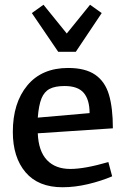

<svg xmlns="http://www.w3.org/2000/svg" viewBox="-20 -778 527 808"><path d="M436 -96 452 -36Q405 -16 350 -3Q295 10 243 10Q141 10 87.5 -53Q34 -116 34 -223Q34 -345 95 -418.5Q156 -492 267 -492Q339 -492 380.5 -463.5Q422 -435 438.5 -379.5Q455 -324 455 -238L139 -217Q142 -142 177.5 -104.5Q213 -67 276 -67Q336 -67 436 -96ZM139 -283 357 -302Q357 -358 332.5 -387Q308 -416 252 -416Q212 -416 189 -404Q166 -392 154.5 -363.5Q143 -335 139 -283ZM408 -723 299 -560H225L114 -723L163 -758L261 -637L359 -758Z"/></svg>

Font: Enriqueta Medium
Style: Regular
Weight: 500
Designer: Viviana Monsalve, Gustavo Ibarra
Foundry: 72Puntos
Version: Version 2.000